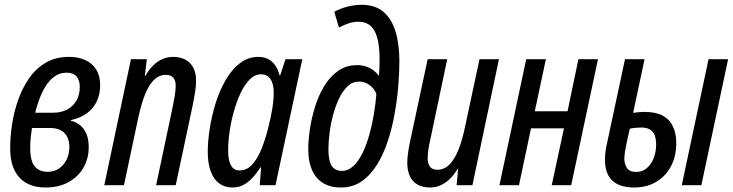

<svg xmlns="http://www.w3.org/2000/svg" viewBox="-20 -790 3128 819"><path d="M172.9 9.8Q127.9 9.8 94.2 -8.3Q60.5 -26.4 42 -63.5Q23.4 -100.6 23.4 -158.2Q23.4 -205.1 31.2 -258.1Q39.1 -311 56.9 -362.3Q74.7 -413.6 103.8 -455.6Q132.8 -497.6 175 -522.5Q217.3 -547.4 273.9 -547.4Q314.9 -547.4 344.7 -533.4Q374.5 -519.5 390.9 -492.7Q407.2 -465.8 407.2 -426.8Q407.2 -387.7 392.6 -357.2Q377.9 -326.7 350.3 -306.6Q322.8 -286.6 283.2 -277.8L282.2 -274.9Q315.9 -267.6 337.2 -239.3Q358.4 -210.9 358.4 -162.1Q358.4 -115.7 337.2 -76.9Q315.9 -38.1 274.4 -14.2Q232.9 9.8 172.9 9.8ZM183.1 -57.1Q211.4 -57.1 232.2 -71.5Q252.9 -85.9 264.4 -110.1Q275.9 -134.3 275.9 -162.6Q275.9 -187.5 266.8 -205.8Q257.8 -224.1 239.5 -234.1Q221.2 -244.1 192.9 -244.1H116.2Q113.3 -225.1 111.1 -203.9Q108.9 -182.6 108.9 -159.7Q108.9 -102.1 128.7 -79.6Q148.4 -57.1 183.1 -57.1ZM129.9 -309.1H205.6Q239.7 -309.1 265.4 -322.3Q291 -335.4 305.7 -360.1Q320.3 -384.8 320.3 -419.4Q320.3 -448.7 306.2 -464.4Q292 -480 264.2 -480Q232.4 -480 207 -459.7Q181.6 -439.5 162.6 -401.1Q143.6 -362.8 129.9 -309.1Z M424.8 0 538.6 -537.6H606.4L597.7 -466.3H600.1Q614.7 -492.2 633.1 -510.5Q651.4 -528.8 672.9 -538.1Q694.3 -547.4 718.8 -547.4Q746.1 -547.4 768.1 -536.9Q790 -526.4 803.2 -503.7Q816.4 -481 816.4 -444.3Q816.4 -423.8 812.3 -397.2Q808.1 -370.6 802.7 -344.2L729.5 0H646L715.8 -330.1Q720.7 -354.5 725.1 -379.9Q729.5 -405.3 729.5 -424.8Q729.5 -446.8 719 -458.7Q708.5 -470.7 687 -470.7Q658.7 -470.7 636.7 -449.2Q614.7 -427.7 598.6 -387Q582.5 -346.2 569.8 -288.1L508.8 0Z M971.7 9.8Q938.5 9.8 914.8 -7.8Q891.1 -25.4 878.7 -59.3Q866.2 -93.3 866.2 -141.6Q866.2 -186 874.5 -240.2Q882.8 -294.4 899.4 -348.4Q916 -402.3 941.9 -447.5Q967.8 -492.7 1002.9 -520Q1038.1 -547.4 1082.5 -547.4Q1105 -547.4 1122.8 -538.6Q1140.6 -529.8 1153.3 -512.2Q1166 -494.6 1172.4 -468.8H1175.3L1197.8 -537.6H1269.5L1155.3 0H1087.9L1093.8 -76.2H1091.3Q1073.7 -49.3 1055.4 -30Q1037.1 -10.7 1016.8 -0.5Q996.6 9.8 971.7 9.8ZM1001.5 -63Q1034.2 -63 1057.4 -89.8Q1080.6 -116.7 1096.7 -158Q1112.8 -199.2 1123.5 -242.2Q1135.7 -290 1141.6 -327.1Q1147.5 -364.3 1147.5 -396Q1147.5 -433.1 1133.3 -453.1Q1119.1 -473.1 1093.3 -473.1Q1067.4 -473.1 1045.4 -451.2Q1023.4 -429.2 1006.3 -393.1Q989.3 -356.9 977.3 -313.7Q965.3 -270.5 959.2 -227.5Q953.1 -184.6 953.1 -149.4Q953.1 -105.5 965.3 -84.2Q977.5 -63 1001.5 -63Z M1434.6 9.8Q1388.7 9.8 1357.7 -9.5Q1326.7 -28.8 1310.8 -65.2Q1294.9 -101.6 1294.9 -152.3Q1294.9 -191.4 1302 -239.3Q1309.1 -287.1 1324 -335.2Q1338.9 -383.3 1363.3 -423.3Q1387.7 -463.4 1422.4 -487.8Q1457 -512.2 1503.4 -512.2Q1524.4 -512.2 1542 -506.1Q1559.6 -500 1573 -490Q1586.4 -480 1594.7 -468.3H1596.7Q1598.1 -484.9 1598.6 -503.7Q1599.1 -522.5 1599.1 -537.6Q1599.1 -619.6 1577.4 -658.4Q1555.7 -697.3 1509.3 -697.3Q1489.3 -697.3 1468.5 -690.9Q1447.8 -684.6 1425.8 -672.4L1405.8 -739.7Q1432.6 -754.4 1463.1 -762Q1493.7 -769.5 1522.9 -769.5Q1579.6 -769.5 1614.7 -740.2Q1649.9 -710.9 1666.7 -657.2Q1683.6 -603.5 1683.6 -529.3Q1683.6 -480 1678.7 -421.1Q1673.8 -362.3 1662.8 -301.8Q1651.9 -241.2 1633.3 -185.5Q1614.7 -129.9 1587.2 -85.9Q1559.6 -42 1522 -16.1Q1484.4 9.8 1434.6 9.8ZM1438.5 -61Q1465.3 -61 1487.5 -82Q1509.8 -103 1526.9 -138.4Q1543.9 -173.8 1555.9 -217Q1567.9 -260.3 1575.2 -305.2Q1582.5 -350.1 1585.4 -389.6Q1579.1 -405.3 1567.9 -417Q1556.6 -428.7 1542.5 -435.3Q1528.3 -441.9 1511.2 -441.9Q1483.9 -441.9 1462.6 -421.9Q1441.4 -401.9 1426 -369.4Q1410.6 -336.9 1400.4 -298.1Q1390.1 -259.3 1385.5 -221.2Q1380.9 -183.1 1380.9 -152.8Q1380.9 -104 1395 -82.5Q1409.2 -61 1438.5 -61Z M1814.9 9.8Q1783.2 9.8 1761.5 -2.4Q1739.7 -14.6 1728.5 -38.3Q1717.3 -62 1717.3 -95.7Q1717.3 -114.3 1720.7 -138.7Q1724.1 -163.1 1729 -185.5L1804.2 -537.6H1887.7L1816.4 -198.7Q1811 -176.3 1807.6 -154.8Q1804.2 -133.3 1804.2 -114.7Q1804.2 -91.8 1814.2 -78.9Q1824.2 -65.9 1845.7 -65.9Q1874.5 -65.9 1896.5 -87.6Q1918.5 -109.4 1935.3 -150.6Q1952.1 -191.9 1963.9 -250L2025.4 -537.6H2108.4L1995.1 0H1927.7L1934.1 -68.4H1931.2Q1916.5 -43.5 1898.2 -26.1Q1879.9 -8.8 1858.9 0.5Q1837.9 9.8 1814.9 9.8Z M2110.4 0 2224.6 -537.6H2308.6L2261.2 -315.4H2400.9L2447.3 -537.6H2530.8L2416.5 0H2333.5L2385.7 -242.7H2245.1L2193.8 0Z M2684.1 9.8Q2646 9.8 2618.2 -2.4Q2590.3 -14.6 2575.4 -40.8Q2560.5 -66.9 2560.5 -108.4Q2560.5 -124.5 2562.7 -142.3Q2564.9 -160.2 2569.8 -181.2L2646 -537.6H2729.5L2680.7 -308.6Q2689.9 -310.1 2702.9 -311.3Q2715.8 -312.5 2731.4 -312.5Q2777.3 -312.5 2806.6 -296.9Q2835.9 -281.2 2850.3 -251.2Q2864.7 -221.2 2864.7 -179.2Q2864.7 -124.5 2842.8 -82Q2820.8 -39.6 2780.3 -14.9Q2739.7 9.8 2684.1 9.8ZM2693.8 -56.6Q2714.4 -56.6 2730 -66.4Q2745.6 -76.2 2756.6 -92.8Q2767.6 -109.4 2773.2 -130.1Q2778.8 -150.9 2778.8 -173.3Q2778.8 -198.2 2772 -214.4Q2765.1 -230.5 2751.2 -238.3Q2737.3 -246.1 2715.8 -246.1Q2704.6 -246.1 2691.9 -244.9Q2679.2 -243.7 2666.5 -241.2Q2653.3 -184.1 2648.2 -156Q2643.1 -127.9 2643.1 -113.8Q2643.1 -90.8 2654.1 -73.7Q2665 -56.6 2693.8 -56.6ZM2888.2 0 3002.4 -537.6H3085.9L2971.7 0Z"/></svg>

Font: Open Sans Condensed Medium
Style: Italic
Weight: 500
Width: 3
Italic angle: -12°
Designer: Monotype Design Team
Foundry: Monotype Imaging Inc.
Version: Version 3.000